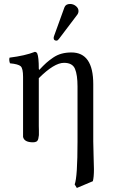

<svg xmlns="http://www.w3.org/2000/svg" viewBox="-20 -701 568 959"><path d="M330.1 -681.2Q346.2 -681.2 359.1 -670.7Q372.1 -660.2 372.1 -646Q372.1 -636.2 366.2 -627.9L273.9 -505.9Q268.1 -498 262.2 -498Q248 -498 248 -511.2Q248 -515.1 250 -521L301.8 -664.1Q308.1 -681.2 330.1 -681.2ZM173.8 -357.9Q174.8 -351.6 176.3 -352.1Q196.8 -374 210.9 -386.7Q225.1 -399.4 245.1 -413.1Q265.1 -426.8 287.6 -432.9Q310.1 -439 336.9 -439Q445.8 -439 445.8 -280.8V5.9Q445.8 32.7 447.5 79.3Q449.2 126 449.2 144Q449.2 184.1 443.8 204.1L363.8 237.8L353 220.2Q367.2 183.1 367.2 5.9V-269Q367.2 -327.1 354.5 -357.2Q341.8 -387.2 299.8 -387.2Q250.5 -387.2 173.8 -310.5V-71.8Q173.8 -66.9 174.3 -50Q174.8 -33.2 174.3 -26.1Q173.8 -19 171.4 -8.5Q168.9 2 162.4 5.9Q155.8 9.8 145 9.8Q101.1 9.8 95.2 -17.1V-71.8V-316.9Q95.2 -358.9 83.5 -369.9Q71.8 -380.9 29.8 -384.8Q23.9 -401.9 27.8 -413.1Q106 -422.9 153.8 -441.9Q161.6 -441.9 166 -434.1Q173.8 -416 173.8 -357.9Z"/></svg>

Font: Linux Libertine Capitals
Style: Small Caps
Weight: 400
Designer: Philipp H. Poll
Foundry: Philipp H. Poll
Version: Version 5.1.3